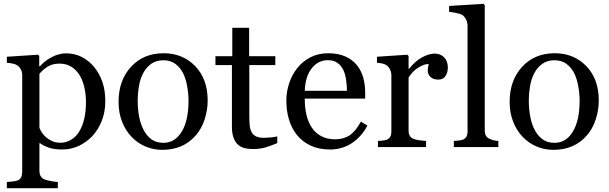

<svg xmlns="http://www.w3.org/2000/svg" viewBox="-20 -776 3214 1013"><path d="M475.1 -424.3Q503.9 -390.1 519.8 -345Q535.6 -299.8 535.6 -241.7Q535.6 -184.6 516.6 -137.5Q497.6 -90.3 466.3 -57.1Q433.6 -23.4 393.6 -5.4Q353.5 12.7 308.6 12.7Q265.1 12.7 237.3 2.9Q209.5 -6.8 191.9 -20H188V124.5Q188 142.1 194.8 153.8Q201.7 165.5 215.8 170.9Q227.5 175.3 249.3 179.4Q271 183.6 285.2 184.1V216.8H16.1V184.1Q31.2 183.1 45.4 181.6Q59.6 180.2 70.8 176.8Q85.4 171.9 91.3 159.7Q97.2 147.5 97.2 130.9V-381.3Q97.2 -396 89.8 -409.7Q82.5 -423.3 70.8 -431.6Q62 -437.5 46.4 -440.7Q30.8 -443.8 16.1 -444.8V-476.6L180.2 -487.3L187 -481.4V-427.2L190.9 -426.3Q216.3 -455.6 253.9 -475.1Q291.5 -494.6 328.6 -494.6Q373.5 -494.6 410.9 -475.6Q448.2 -456.5 475.1 -424.3ZM395.5 -78.1Q415 -108.4 424.3 -148.4Q433.6 -188.5 433.6 -237.8Q433.6 -273.9 425.8 -311.5Q418 -349.1 401.4 -377Q384.8 -405.3 357.9 -422.9Q331.1 -440.4 293.5 -440.4Q257.3 -440.4 231.9 -424.6Q206.5 -408.7 188 -386.7V-102.1Q192.4 -88.9 202.4 -74.7Q212.4 -60.5 224.6 -50.3Q239.7 -38.1 257.3 -30.5Q274.9 -22.9 300.3 -22.9Q327.6 -22.9 353 -37.4Q378.4 -51.8 395.5 -78.1Z M1075.7 -245.6Q1075.7 -194.8 1059.6 -145.8Q1043.5 -96.7 1013.7 -62.5Q980 -23.4 935.5 -4.4Q891.1 14.6 835.9 14.6Q790 14.6 748.5 -2.7Q707 -20 674.8 -53.2Q643.1 -85.9 624.3 -133.1Q605.5 -180.2 605.5 -238.8Q605.5 -351.6 671.1 -423.3Q736.8 -495.1 843.3 -495.1Q944.3 -495.1 1010 -427Q1075.7 -358.9 1075.7 -245.6ZM974.6 -244.6Q974.6 -281.2 967.3 -322Q960 -362.8 945.3 -391.1Q929.7 -421.4 904.3 -439.7Q878.9 -458 842.3 -458Q804.7 -458 778.1 -439.5Q751.5 -420.9 734.9 -388.7Q719.2 -358.9 712.9 -320.8Q706.5 -282.7 706.5 -247.1Q706.5 -200.2 714.1 -160.4Q721.7 -120.6 738.3 -89.4Q754.9 -58.1 780 -40.3Q805.2 -22.5 842.3 -22.5Q903.3 -22.5 939 -81.5Q974.6 -140.6 974.6 -244.6Z M1442.9 -21Q1411.1 -7.8 1382.8 1.2Q1354.5 10.3 1313.5 10.3Q1252.9 10.3 1228.3 -20.3Q1203.6 -50.8 1203.6 -106.4V-432.6H1116.7V-479.5H1205.6V-629.4H1294.4V-479.5H1432.6V-432.6H1295.4V-163.6Q1295.4 -133.3 1297.6 -113Q1299.8 -92.8 1308.1 -77.6Q1315.9 -63.5 1331.5 -56.2Q1347.2 -48.8 1373.5 -48.8Q1385.7 -48.8 1409.4 -51Q1433.1 -53.2 1442.9 -56.6Z M1918.5 -113.3Q1888.2 -55.7 1837.4 -21.5Q1786.6 12.7 1720.7 12.7Q1662.6 12.7 1618.9 -7.8Q1575.2 -28.3 1546.9 -63.5Q1518.6 -98.6 1504.6 -145.5Q1490.7 -192.4 1490.7 -244.6Q1490.7 -291.5 1505.6 -336.7Q1520.5 -381.8 1549.3 -418Q1577.1 -452.6 1618.4 -473.9Q1659.7 -495.1 1710.9 -495.1Q1763.7 -495.1 1801.3 -478.5Q1838.9 -461.9 1862.3 -433.1Q1884.8 -405.8 1895.8 -368.7Q1906.7 -331.5 1906.7 -288.1V-255.9H1587.9Q1587.9 -208.5 1596.9 -169.9Q1606 -131.3 1625.5 -102.1Q1644.5 -73.7 1675.3 -57.4Q1706.1 -41 1748.5 -41Q1792 -41 1823.5 -61.3Q1855 -81.5 1884.3 -134.3ZM1810.5 -296.9Q1810.5 -324.2 1805.9 -355.5Q1801.3 -386.7 1791 -407.7Q1779.8 -430.2 1760.3 -444.3Q1740.7 -458.5 1710 -458.5Q1658.7 -458.5 1624.8 -415.8Q1590.8 -373 1587.9 -296.9Z M2342.8 -419.4Q2342.8 -394.5 2330.6 -375.2Q2318.4 -356 2293 -356Q2265.6 -356 2251.2 -370.1Q2236.8 -384.3 2236.8 -401.4Q2236.8 -412.1 2238.5 -420.9Q2240.2 -429.7 2241.7 -438.5Q2218.8 -438.5 2188 -419.9Q2157.2 -401.4 2135.7 -367.2V-86.9Q2135.7 -69.8 2142.3 -59.1Q2148.9 -48.3 2163.1 -43Q2175.3 -38.1 2194.6 -35.6Q2213.9 -33.2 2228 -32.2V0H1974.1V-32.2Q1985.4 -33.2 1997.3 -34.2Q2009.3 -35.2 2018.1 -38.1Q2031.7 -42.5 2038.3 -53.5Q2044.9 -64.5 2044.9 -82V-379.4Q2044.9 -394.5 2037.8 -409.2Q2030.8 -423.8 2018.1 -432.6Q2008.8 -438.5 1996.1 -441.2Q1983.4 -443.8 1968.8 -444.8V-476.6L2128.9 -487.3L2135.7 -480.5V-412.6H2138.2Q2168.5 -452.1 2205.6 -472.7Q2242.7 -493.2 2273.4 -493.2Q2304.2 -493.2 2323.5 -473.1Q2342.8 -453.1 2342.8 -419.4Z M2609.4 0H2374.5V-32.2Q2385.7 -33.2 2398.4 -34.4Q2411.1 -35.6 2419.4 -38.1Q2433.1 -42.5 2439.9 -53.5Q2446.8 -64.5 2446.8 -82V-639.6Q2446.8 -657.2 2439.2 -672.6Q2431.6 -688 2419.4 -696.8Q2410.6 -702.6 2387.2 -707.5Q2363.8 -712.4 2349.6 -713.4V-744.6L2530.8 -755.9L2537.6 -748.5V-87.9Q2537.6 -70.8 2543.9 -59.8Q2550.3 -48.8 2564.5 -43Q2575.2 -38.1 2585.7 -35.6Q2596.2 -33.2 2609.4 -32.2Z M3139.2 -245.6Q3139.2 -194.8 3123 -145.8Q3106.9 -96.7 3077.1 -62.5Q3043.5 -23.4 2999 -4.4Q2954.6 14.6 2899.4 14.6Q2853.5 14.6 2812 -2.7Q2770.5 -20 2738.3 -53.2Q2706.5 -85.9 2687.7 -133.1Q2668.9 -180.2 2668.9 -238.8Q2668.9 -351.6 2734.6 -423.3Q2800.3 -495.1 2906.7 -495.1Q3007.8 -495.1 3073.5 -427Q3139.2 -358.9 3139.2 -245.6ZM3038.1 -244.6Q3038.1 -281.2 3030.8 -322Q3023.4 -362.8 3008.8 -391.1Q2993.2 -421.4 2967.8 -439.7Q2942.4 -458 2905.8 -458Q2868.2 -458 2841.6 -439.5Q2814.9 -420.9 2798.3 -388.7Q2782.7 -358.9 2776.4 -320.8Q2770 -282.7 2770 -247.1Q2770 -200.2 2777.6 -160.4Q2785.2 -120.6 2801.8 -89.4Q2818.4 -58.1 2843.5 -40.3Q2868.7 -22.5 2905.8 -22.5Q2966.8 -22.5 3002.4 -81.5Q3038.1 -140.6 3038.1 -244.6Z"/></svg>

Font: UniBurma_GGSerif
Style: Book
Weight: 400
Designer: Victor San Kho Lin (for Burmese only and related typography optimization with it)
Foundry: http://www.unimm.org
Version: 2.0